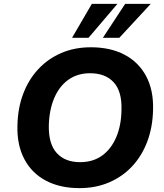

<svg xmlns="http://www.w3.org/2000/svg" viewBox="-20 -960 846 991"><path d="M390 11Q290 11 217 -27.5Q144 -66 105.5 -139Q67 -212 70 -313Q72 -403 100 -476.5Q128 -550 178 -603.5Q228 -657 296.5 -686.5Q365 -716 449 -716Q550 -716 623 -677.5Q696 -639 734.5 -566.5Q773 -494 770 -393Q768 -303 740 -229Q712 -155 662 -101.5Q612 -48 543 -18.5Q474 11 390 11ZM393 -123Q460 -123 507 -157Q554 -191 580 -252Q606 -313 607 -393Q610 -488 567 -535Q524 -582 445 -582Q380 -582 333 -548.5Q286 -515 260 -454Q234 -393 232 -313Q230 -217 273 -170Q316 -123 393 -123ZM352 -765 454 -940H586L437 -765ZM511 -765 626 -940H758L596 -765Z"/></svg>

Font: Nunito Sans 11pt ExtraBold
Style: Italic
Weight: 800
Italic angle: -9°
Version: Version 3.101;gftools[0.9.27]